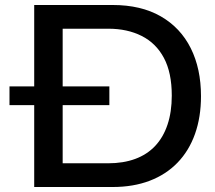

<svg xmlns="http://www.w3.org/2000/svg" viewBox="-20 -749 860 769"><path d="M117 0V-729H431Q545 -729 624 -683.5Q703 -638 744 -556Q785 -474 785 -364Q785 -280 761 -212.5Q737 -145 691 -97.5Q645 -50 579.5 -25Q514 0 431 0ZM231 -95H413Q474 -95 521.5 -112.5Q569 -130 601.5 -164.5Q634 -199 651 -250Q668 -301 668 -366Q668 -458 636.5 -517Q605 -576 547.5 -605Q490 -634 414 -634H231ZM18 -328V-403H418V-328Z"/></svg>

Font: Mona Sans SemiExpanded Medium
Style: Regular
Weight: 500
Width: 6
Designer: Deni Anggara
Foundry: GitHub
Version: Version 2.000